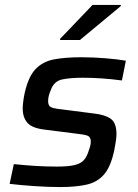

<svg xmlns="http://www.w3.org/2000/svg" viewBox="-20 -750 558 778"><path d="M224 8Q175 8 117.5 4Q60 0 19 -5L36 -85Q85 -80 126.5 -77.5Q168 -75 211 -75Q258 -75 283.5 -81.5Q309 -88 321 -102.5Q333 -117 340 -141Q348 -162 348 -176Q348 -195 335 -200Q322 -205 293 -208L159 -225Q110 -231 91 -252.5Q72 -274 72 -311Q72 -320 74 -337.5Q76 -355 80 -373Q95 -440 124.5 -470.5Q154 -501 199.5 -509.5Q245 -518 310 -518Q356 -518 406.5 -514Q457 -510 490 -504L474 -424Q391 -435 316 -435Q265 -435 231.5 -428Q198 -421 185 -383Q181 -374 178 -363Q175 -352 175 -340Q175 -321 187 -315.5Q199 -310 229 -307L361 -290Q406 -285 429 -268.5Q452 -252 452 -206Q452 -196 449.5 -178.5Q447 -161 443 -141Q429 -75 402 -43.5Q375 -12 331.5 -2Q288 8 224 8ZM223 -588 224 -593 355 -730H470L469 -725L304 -588Z"/></svg>

Font: Saira Medium
Style: Italic
Weight: 500
Italic angle: -12°
Designer: Hector Gatti with collaboration of the Omnibus-Type team
Foundry: Omnibus-Type
Version: Version 1.100; ttfautohint (v1.8.3)